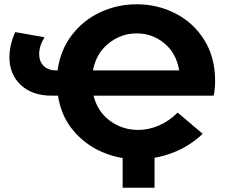

<svg xmlns="http://www.w3.org/2000/svg" viewBox="-20 -732 1058 897"><path d="M978 -285H417Q436 -210 494 -167.5Q552 -125 626 -125Q674 -125 722 -145.5Q770 -166 810 -206L927 -107Q865 -48 786 -18Q707 12 624 12Q534 12 454.5 -23Q375 -58 320 -125Q265 -192 251 -285H223Q130 -285 77 -335Q24 -385 24 -465Q24 -521 51 -582L188 -558Q163 -518 163 -479Q163 -445 184 -424Q205 -403 244 -403H249Q262 -498 315.5 -568Q369 -638 449 -675Q529 -712 619 -712Q716 -712 800 -669Q884 -626 934.5 -545Q985 -464 985 -354Q985 -314 978 -285ZM414 -403H817Q804 -483 748 -529.5Q692 -576 619 -576Q545 -576 487 -529Q429 -482 414 -403ZM702 145H553V-31H702Z"/></svg>

Font: Montserrat-Bold
Style: Bold
Weight: 700
Version: Version 7.200